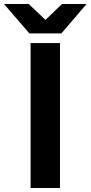

<svg xmlns="http://www.w3.org/2000/svg" viewBox="-92 -934 450 954"><path d="M60 0H206V-720H60ZM-72 -914 54 -768H213L338 -914H216L134 -835L51 -914Z"/></svg>

Font: Aspekta 650
Style: Regular
Weight: 650
Designer: Ivo Dolenc
Version: Version 2.000